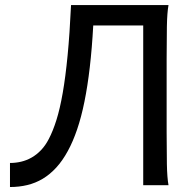

<svg xmlns="http://www.w3.org/2000/svg" viewBox="-20 -733 758 760"><path d="M349.1 -632.3Q344.2 -542 335.4 -466.8Q326.7 -391.6 314.2 -330.3Q301.8 -269 285.2 -220.5Q268.6 -171.9 248.5 -135.3Q227.5 -96.7 202.6 -69.6Q177.7 -42.5 149.2 -25.4Q120.6 -8.3 88.1 -0.5Q55.7 7.3 19.5 7.3V-87.9Q42 -87.9 63.7 -93Q85.4 -98.1 105.2 -109.4Q125 -120.6 142.3 -138.7Q159.7 -156.7 173.3 -183.1Q189.5 -213.9 203.4 -258.1Q217.3 -302.2 228.3 -365.2Q239.3 -428.2 247.6 -513.7Q255.9 -599.1 261.2 -712.9H647Q641.6 -683.6 640.6 -628.2Q639.6 -572.8 639.6 -500.5V-210Q639.6 -137.2 640.6 -83.3Q641.6 -29.3 647 0H546.9V-632.3Z"/></svg>

Font: Andika
Style: Regular
Weight: 400
Designer: Victor Gaultney, Annie Olsen, Julie Remington, Don Collingsworth, Eric Hays
Foundry: SIL International
Version: Version 1.001